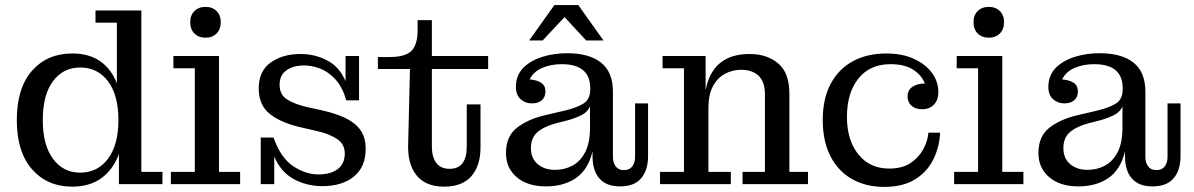

<svg xmlns="http://www.w3.org/2000/svg" viewBox="-20 -723 4687 754"><path d="M263 10Q166 10 106 -58Q46 -126 46 -251Q46 -378 106 -445.5Q166 -513 263 -513Q330 -513 373.5 -482.5Q417 -452 439 -396V-634H355V-682H535V-48H618V0H447V-118Q425 -58 379 -24Q333 10 263 10ZM295 -45Q363 -45 404 -99.5Q445 -154 445 -251Q445 -350 404 -404Q363 -458 295 -458Q228 -458 188 -404Q148 -350 148 -251Q148 -154 188 -99.5Q228 -45 295 -45Z M787 -575Q760 -575 743.5 -591.5Q727 -608 727 -636Q727 -663 743.5 -679.5Q760 -696 787 -696Q814 -696 830.5 -679.5Q847 -663 847 -636Q847 -608 830.5 -591.5Q814 -575 787 -575ZM651 0V-48H745V-455H661V-503H840V-48H923V0Z M1004 0V-183H1054Q1083 -102 1132 -70Q1181 -38 1230 -38Q1280 -38 1307 -59.5Q1334 -81 1334 -120Q1334 -158 1302.5 -178Q1271 -198 1226 -208L1166 -222Q1087 -239 1041.5 -274Q996 -309 996 -376Q996 -444 1043 -477.5Q1090 -511 1160 -511Q1216 -511 1264.5 -486Q1313 -461 1337 -404V-503H1390V-329H1340Q1325 -381 1297.5 -411Q1270 -441 1237.5 -453.5Q1205 -466 1175 -466Q1132 -466 1105 -447Q1078 -428 1078 -390Q1078 -350 1109 -331.5Q1140 -313 1184 -303L1243 -290Q1293 -279 1332 -261.5Q1371 -244 1393.5 -215Q1416 -186 1416 -138Q1416 -67 1369.5 -29.5Q1323 8 1246 8Q1185 8 1134 -19.5Q1083 -47 1057 -108V0Z M1724 10Q1651 10 1615 -35.5Q1579 -81 1583 -162L1590 -452H1464V-499H1509Q1572 -499 1596 -523.5Q1620 -548 1620 -604V-644H1676V-503H1897V-452H1676V-148Q1676 -106 1693.5 -83Q1711 -60 1746 -60Q1813 -60 1813 -148V-313H1867V-144Q1867 -72 1831 -31Q1795 10 1724 10Z M2058 -564 2157 -703H2251L2350 -564H2282L2197 -656L2111 -564ZM2124 9Q2052 9 2009.5 -27Q1967 -63 1967 -122Q1967 -187 2009 -220.5Q2051 -254 2118 -270L2199 -289Q2245 -300 2271.5 -316.5Q2298 -333 2298 -374V-376Q2298 -471 2186 -471Q2144 -471 2109.5 -456.5Q2075 -442 2060 -411Q2088 -409 2105 -398Q2122 -387 2122 -364Q2122 -342 2108 -329.5Q2094 -317 2068 -317Q2043 -317 2024.5 -333.5Q2006 -350 2006 -381Q2006 -427 2034.5 -456Q2063 -485 2109 -499.5Q2155 -514 2207 -514Q2294 -514 2340.5 -477Q2387 -440 2387 -363V-106Q2387 -84 2398 -69.5Q2409 -55 2430 -55Q2452 -55 2463 -69.5Q2474 -84 2474 -106V-317H2525V-110Q2525 -55 2498 -23Q2471 9 2415 9Q2361 9 2334 -22Q2307 -53 2307 -109V-129Q2290 -57 2242 -24Q2194 9 2124 9ZM2065 -141Q2065 -101 2091.5 -78.5Q2118 -56 2160 -56Q2197 -56 2228 -72.5Q2259 -89 2278 -125.5Q2297 -162 2297 -222V-305Q2289 -286 2269 -274Q2249 -262 2211 -251L2164 -239Q2116 -226 2090.5 -204Q2065 -182 2065 -141Z M2572 0V-48H2666V-455H2582V-503H2751V-369Q2778 -511 2924 -511Q2992 -511 3036 -474Q3080 -437 3080 -355V-48H3153V0H2896V-48H2984V-352Q2984 -402 2959 -425.5Q2934 -449 2890 -449Q2857 -449 2827.5 -433.5Q2798 -418 2780 -385Q2762 -352 2762 -298V-48H2850V0Z M3452 11Q3381 11 3326.5 -19.5Q3272 -50 3241.5 -109Q3211 -168 3211 -252Q3211 -336 3242.5 -394.5Q3274 -453 3330 -483Q3386 -513 3460 -513Q3524 -513 3570 -491.5Q3616 -470 3640.5 -436Q3665 -402 3665 -362Q3665 -330 3647.5 -312Q3630 -294 3601 -294Q3575 -294 3559.5 -308Q3544 -322 3544 -344Q3544 -369 3563 -382Q3582 -395 3612 -395Q3600 -427 3566.5 -449Q3533 -471 3477 -471Q3396 -471 3351 -414.5Q3306 -358 3306 -264Q3306 -172 3351 -116.5Q3396 -61 3472 -61Q3522 -61 3554.5 -82Q3587 -103 3605 -135.5Q3623 -168 3626 -202H3672Q3669 -144 3644.5 -95.5Q3620 -47 3572.5 -18Q3525 11 3452 11Z M3863 -575Q3836 -575 3819.5 -591.5Q3803 -608 3803 -636Q3803 -663 3819.5 -679.5Q3836 -696 3863 -696Q3890 -696 3906.5 -679.5Q3923 -663 3923 -636Q3923 -608 3906.5 -591.5Q3890 -575 3863 -575ZM3727 0V-48H3821V-455H3737V-503H3916V-48H3999V0Z M4215 9Q4143 9 4100.5 -27Q4058 -63 4058 -122Q4058 -187 4100 -220.5Q4142 -254 4209 -270L4290 -289Q4336 -300 4362.5 -316.5Q4389 -333 4389 -374V-376Q4389 -471 4277 -471Q4235 -471 4200.5 -456.5Q4166 -442 4151 -411Q4179 -409 4196 -398Q4213 -387 4213 -364Q4213 -342 4199 -329.5Q4185 -317 4159 -317Q4134 -317 4115.5 -333.5Q4097 -350 4097 -381Q4097 -427 4125.5 -456Q4154 -485 4200 -499.5Q4246 -514 4298 -514Q4385 -514 4431.5 -477Q4478 -440 4478 -363V-106Q4478 -84 4489 -69.5Q4500 -55 4521 -55Q4543 -55 4554 -69.5Q4565 -84 4565 -106V-317H4616V-110Q4616 -55 4589 -23Q4562 9 4506 9Q4452 9 4425 -22Q4398 -53 4398 -109V-129Q4381 -57 4333 -24Q4285 9 4215 9ZM4156 -141Q4156 -101 4182.5 -78.5Q4209 -56 4251 -56Q4288 -56 4319 -72.5Q4350 -89 4369 -125.5Q4388 -162 4388 -222V-305Q4380 -286 4360 -274Q4340 -262 4302 -251L4255 -239Q4207 -226 4181.5 -204Q4156 -182 4156 -141Z"/></svg>

Font: Montagu Slab 144pt
Style: Regular
Weight: 400
Designer: Florian Karsten
Foundry: Florian Karsten
Version: Version 1.000; ttfautohint (v1.8.3)